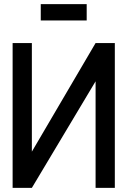

<svg xmlns="http://www.w3.org/2000/svg" viewBox="-20 -908 617 928"><path d="M399 -888H177V-809H399ZM41 -700V0H134L442 -515V0H535V-700H442L134 -175V-700Z"/></svg>

Font: Advent Pro SemiBold
Style: Regular
Weight: 600
Designer: VivaRado, Andreas Kalpakidis
Foundry: VivaRado, Andreas Kalpakidis
Version: Version 3.000